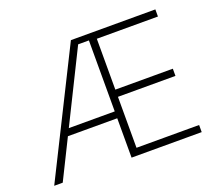

<svg xmlns="http://www.w3.org/2000/svg" viewBox="-121 -897 1207 1065"><g transform="rotate(-20 482.5 -364.0)"><path d="M27.8 0 391.1 -727.5H889.6V-685.5H528.8V-385.3H868.2V-342.8H528.8V-42H898.4V0H484.4V-691.9H420.9L78.1 0ZM177.7 -232.4V-272.9H506.8V-232.4Z"/></g></svg>

Font: Inter 16pt ExtraLight
Style: Regular
Weight: 250
Version: Version 4.001;git-66647c0bb